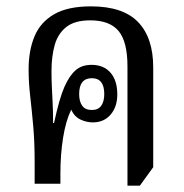

<svg xmlns="http://www.w3.org/2000/svg" viewBox="-20 -578 579 604"><path d="M381 6V-369Q381 -447 353 -480.5Q325 -514 264 -514Q215 -514 188.5 -493Q162 -472 152 -436Q142 -400 142 -355Q142 -330 143 -306.5Q144 -283 145.5 -256Q147 -229 147 -191H150Q167 -270 183 -305.5Q199 -341 218 -357Q237 -374 268 -374Q306 -374 327.5 -349.5Q349 -325 349 -281Q349 -242 328 -217.5Q307 -193 272 -193Q252 -193 233 -202Q214 -211 204 -233Q187 -198 178.5 -145Q170 -92 170 -32V0H89V-68Q89 -131 84.5 -181.5Q80 -232 75 -275.5Q70 -319 70 -360Q70 -419 88.5 -463.5Q107 -508 150 -533Q193 -558 266 -558Q367 -558 414.5 -508.5Q462 -459 462 -366V-52L420 6ZM269 -232Q289 -232 298.5 -245.5Q308 -259 308 -282Q308 -332 269 -332Q229 -332 229 -282Q229 -259 238.5 -245.5Q248 -232 269 -232Z"/></svg>

Font: Noto Serif Thai Condensed
Style: Regular
Weight: 400
Width: 3
Designer: Monotype Design Team
Foundry: Monotype Imaging Inc.
Version: Version 2.002; ttfautohint (v1.8.4.7-5d5b)